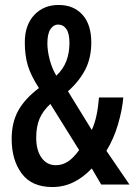

<svg xmlns="http://www.w3.org/2000/svg" viewBox="-20 -744 542 774"><path d="M216 -724Q277 -724 312.5 -684.5Q348 -645 348 -573Q348 -511 324 -464Q300 -417 254 -376L350 -220Q362 -246 369 -279Q376 -312 379 -351H477Q473 -302 456 -243.5Q439 -185 409 -136L502 0H388L350 -65Q315 -28 275.5 -9Q236 10 191 10Q108 10 67.5 -44.5Q27 -99 27 -184Q27 -250 53.5 -298Q80 -346 137 -389Q104 -440 92 -480.5Q80 -521 80 -573Q80 -643 118 -683.5Q156 -724 216 -724ZM214 -645Q196 -645 183.5 -626.5Q171 -608 171 -569Q171 -539 180.5 -503Q190 -467 207 -439Q235 -465 247.5 -498Q260 -531 260 -571Q260 -609 247.5 -627Q235 -645 214 -645ZM183 -325Q152 -296 139 -264.5Q126 -233 126 -189Q126 -138 147.5 -108Q169 -78 205 -78Q231 -78 253.5 -92.5Q276 -107 299 -139Z"/></svg>

Font: Noto Sans Sinhala ExtraCondensed Medium
Style: Regular
Weight: 500
Width: 2
Designer: Jelle Bosma - Monotype Design Team
Foundry: Monotype Imaging Inc.
Version: Version 2.006; ttfautohint (v1.8.4.7-5d5b)